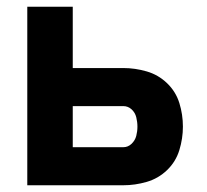

<svg xmlns="http://www.w3.org/2000/svg" viewBox="-20 -550 616 570"><path d="M61 0H346Q381 0 415.5 -10Q450 -20 476 -45Q502 -70 512.5 -104.5Q523 -139 523 -174Q523 -210 512.5 -244Q502 -278 476 -303Q450 -328 415.5 -338Q381 -348 346 -348H196V-530H61ZM196 -113V-235H346Q360 -235 370.5 -225.5Q381 -216 384.5 -202Q388 -188 388 -174Q388 -160 384.5 -146.5Q381 -133 370.5 -123Q360 -113 346 -113Z"/></svg>

Font: Iosevka Sparkle Extrabold
Style: Regular
Weight: 800
Designer: Belleve Invis
Foundry: Belleve Invis
Version: Version 4.5.0; ttfautohint (v1.8.3)